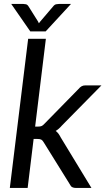

<svg xmlns="http://www.w3.org/2000/svg" viewBox="-20 -928 521 948"><path d="M206.5 -736.5 153.5 -303H168.5Q179 -303 185.5 -305.8Q192 -308.5 199.5 -317L367.5 -488.5Q374.5 -497 382.5 -501.8Q390.5 -506.5 402 -506.5H481L285.5 -308Q270.5 -290.5 255 -281.5Q263 -275.5 268.8 -267.8Q274.5 -260 279.5 -250L431.5 0H355Q344 0 336.8 -3.8Q329.5 -7.5 325 -17.5L196 -225Q190 -235.5 183.5 -238.8Q177 -242 163 -242H146L116.5 0H28.5L119 -736.5ZM330.5 -908.5 205.5 -773H129.5L35.5 -908.5H95Q100.5 -908.5 107.8 -907Q115 -905.5 120.5 -897L168 -821.5L172 -813L178.5 -821.5L242.5 -896.5Q249.5 -905.5 257.5 -907Q265.5 -908.5 271 -908.5Z"/></svg>

Font: Lato 2
Style: Italic
Weight: 400
Italic angle: -7°
Designer: Lukasz Dziedzic with Adam Twardoch and Botio Nikoltchev
Foundry: tyPoland Lukasz Dziedzic
Version: Version 2.015; 2015-08-06; http://www.latofonts.com/